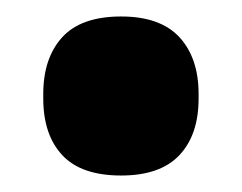

<svg xmlns="http://www.w3.org/2000/svg" viewBox="-20 -198 294 233"><path d="M127 15Q78.5 15 55.5 -9.8Q32.5 -34.5 32.5 -78.5V-84Q32.5 -127.5 55.5 -152.8Q78.5 -178 127 -178Q174.5 -178 197.8 -152.8Q221 -127.5 221 -84V-78.5Q221 -34.5 197.8 -9.8Q174.5 15 127 15Z"/></svg>

Font: Anek Malayalam ExtraBold
Style: Regular
Weight: 800
Version: Version 1.003